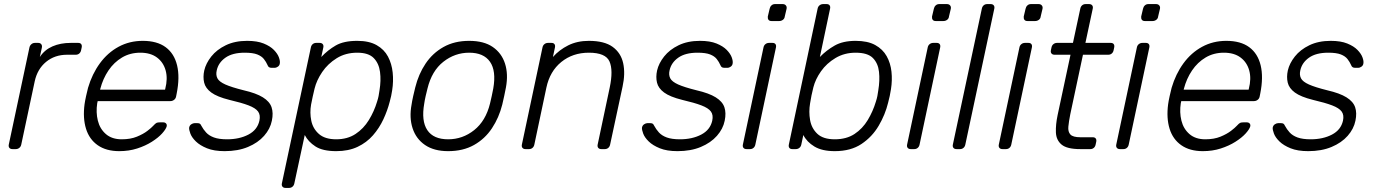

<svg xmlns="http://www.w3.org/2000/svg" viewBox="-20 -730 6722 940"><path d="M41 0Q31 0 26 -6Q21 -12 23 -22L124 -497Q126 -507 133.5 -513.5Q141 -520 151 -520H167Q177 -520 182 -513.5Q187 -507 185 -497L175 -451Q198 -486 237 -503Q276 -520 326 -520H363Q373 -520 377.5 -514Q382 -508 380 -498L377 -484Q375 -474 368 -468Q361 -462 351 -462H308Q248 -462 205.5 -427Q163 -392 150 -332L84 -22Q82 -12 74.5 -6Q67 0 57 0Z M564 10Q500 10 458.5 -19Q417 -48 401 -100Q385 -152 394 -220Q396 -235 401.5 -260Q407 -285 411 -300Q431 -368 469 -420Q507 -472 560.5 -501Q614 -530 679 -530Q749 -530 791 -499Q833 -468 847 -410Q861 -352 845 -272L842 -257Q840 -247 832 -241Q824 -235 814 -235H458Q458 -235 457.5 -231Q457 -227 456 -225Q449 -180 459 -139.5Q469 -99 498.5 -73.5Q528 -48 576 -48Q619 -48 650.5 -61Q682 -74 702 -89.5Q722 -105 729 -113Q741 -126 746.5 -128.5Q752 -131 763 -131H779Q788 -131 793 -125.5Q798 -120 796 -111Q792 -97 773.5 -76.5Q755 -56 723.5 -36Q692 -16 651.5 -3Q611 10 564 10ZM470 -291H788L789 -295Q802 -345 791 -385Q780 -425 748.5 -448.5Q717 -472 667 -472Q617 -472 577.5 -448.5Q538 -425 511 -385Q484 -345 471 -295Z M1080 10Q1028 10 993.5 -4Q959 -18 939 -37.5Q919 -57 912 -76Q905 -95 906 -105Q908 -116 916.5 -121.5Q925 -127 932 -127H947Q953 -127 957.5 -125Q962 -123 966 -114Q975 -97 989 -81.5Q1003 -66 1027.5 -57Q1052 -48 1092 -48Q1152 -48 1196 -71Q1240 -94 1250 -139Q1256 -167 1243.5 -184Q1231 -201 1197 -214Q1163 -227 1103 -241Q1043 -256 1014.5 -277Q986 -298 979.5 -325.5Q973 -353 980 -385Q988 -420 1014.5 -453.5Q1041 -487 1085.5 -508.5Q1130 -530 1190 -530Q1239 -530 1271 -517Q1303 -504 1321 -485.5Q1339 -467 1345.5 -449Q1352 -431 1350 -420Q1349 -410 1341 -404Q1333 -398 1324 -398H1309Q1301 -398 1296.5 -401.5Q1292 -405 1290 -411Q1283 -427 1272 -441Q1261 -455 1239.5 -463.5Q1218 -472 1178 -472Q1118 -472 1083.5 -447.5Q1049 -423 1041 -385Q1036 -363 1044.5 -346.5Q1053 -330 1083 -316.5Q1113 -303 1173 -288Q1234 -274 1267 -253.5Q1300 -233 1309.5 -205Q1319 -177 1311 -139Q1303 -99 1273 -65Q1243 -31 1194 -10.5Q1145 10 1080 10Z M1378 190Q1368 190 1363 184Q1358 178 1360 168L1502 -498Q1504 -508 1511 -514Q1518 -520 1528 -520H1545Q1555 -520 1560 -514Q1565 -508 1563 -498L1553 -451Q1585 -485 1624 -507.5Q1663 -530 1729 -530Q1787 -530 1824 -509Q1861 -488 1879.5 -453Q1898 -418 1902.5 -375Q1907 -332 1900 -288Q1898 -273 1895 -260Q1892 -247 1888 -232Q1877 -189 1857 -146Q1837 -103 1806 -67.5Q1775 -32 1730.5 -11Q1686 10 1626 10Q1560 10 1524.5 -13Q1489 -36 1472 -69L1421 168Q1419 178 1412 184Q1405 190 1395 190ZM1626 -48Q1681 -48 1720.5 -74Q1760 -100 1786 -142.5Q1812 -185 1826 -232Q1831 -247 1833.5 -260Q1836 -273 1838 -288Q1846 -336 1840.5 -378Q1835 -420 1809.5 -446Q1784 -472 1729 -472Q1672 -472 1628.5 -445Q1585 -418 1557.5 -377.5Q1530 -337 1520 -296Q1516 -281 1511 -257Q1506 -233 1503 -218Q1496 -178 1504 -139Q1512 -100 1541.5 -74Q1571 -48 1626 -48Z M2174 10Q2105 10 2061 -20Q2017 -50 2000 -102Q1983 -154 1995 -218Q1997 -233 2003 -260Q2009 -287 2013 -302Q2029 -367 2063.5 -418.5Q2098 -470 2151.5 -500Q2205 -530 2277 -530Q2349 -530 2392.5 -500Q2436 -470 2452.5 -418.5Q2469 -367 2457 -302Q2454 -287 2448.5 -260Q2443 -233 2439 -218Q2423 -154 2388.5 -102Q2354 -50 2300.5 -20Q2247 10 2174 10ZM2174 -48Q2245 -48 2301.5 -93Q2358 -138 2379 -223Q2383 -238 2387.5 -260Q2392 -282 2395 -297Q2410 -383 2379 -427.5Q2348 -472 2277 -472Q2207 -472 2150.5 -427.5Q2094 -383 2073 -297Q2069 -282 2064 -260Q2059 -238 2057 -223Q2042 -138 2072 -93Q2102 -48 2174 -48Z M2553 0Q2543 0 2538 -6Q2533 -12 2535 -22L2636 -498Q2638 -508 2645.5 -514Q2653 -520 2663 -520H2680Q2690 -520 2694.5 -514Q2699 -508 2697 -498L2687 -451Q2718 -486 2762 -508Q2806 -530 2863 -530Q2939 -530 2979.5 -500.5Q3020 -471 3031 -420.5Q3042 -370 3028 -306L2967 -22Q2965 -12 2958 -6Q2951 0 2941 0H2924Q2914 0 2909 -6Q2904 -12 2906 -22L2965 -301Q2983 -386 2964 -429Q2945 -472 2863 -472Q2784 -472 2728 -426.5Q2672 -381 2655 -301L2596 -22Q2594 -12 2587 -6Q2580 0 2570 0Z M3297 10Q3245 10 3210.5 -4Q3176 -18 3156 -37.5Q3136 -57 3129 -76Q3122 -95 3123 -105Q3125 -116 3133.5 -121.5Q3142 -127 3149 -127H3164Q3170 -127 3174.5 -125Q3179 -123 3183 -114Q3192 -97 3206 -81.5Q3220 -66 3244.5 -57Q3269 -48 3309 -48Q3369 -48 3413 -71Q3457 -94 3467 -139Q3473 -167 3460.5 -184Q3448 -201 3414 -214Q3380 -227 3320 -241Q3260 -256 3231.5 -277Q3203 -298 3196.5 -325.5Q3190 -353 3197 -385Q3205 -420 3231.5 -453.5Q3258 -487 3302.5 -508.5Q3347 -530 3407 -530Q3456 -530 3488 -517Q3520 -504 3538 -485.5Q3556 -467 3562.5 -449Q3569 -431 3567 -420Q3566 -410 3558 -404Q3550 -398 3541 -398H3526Q3518 -398 3513.5 -401.5Q3509 -405 3507 -411Q3500 -427 3489 -441Q3478 -455 3456.5 -463.5Q3435 -472 3395 -472Q3335 -472 3300.5 -447.5Q3266 -423 3258 -385Q3253 -363 3261.5 -346.5Q3270 -330 3300 -316.5Q3330 -303 3390 -288Q3451 -274 3484 -253.5Q3517 -233 3526.5 -205Q3536 -177 3528 -139Q3520 -99 3490 -65Q3460 -31 3411 -10.5Q3362 10 3297 10Z M3635 0Q3625 0 3620 -6Q3615 -12 3617 -22L3718 -498Q3720 -508 3727.5 -514Q3735 -520 3745 -520H3762Q3772 -520 3776.5 -514Q3781 -508 3779 -498L3678 -22Q3676 -12 3669 -6Q3662 0 3652 0ZM3757 -627Q3747 -627 3742.5 -633Q3738 -639 3739 -649L3748 -687Q3750 -697 3757 -703.5Q3764 -710 3774 -710H3812Q3822 -710 3827.5 -703.5Q3833 -697 3831 -687L3822 -649Q3821 -639 3813 -633Q3805 -627 3795 -627Z M4067 10Q4005 10 3967.5 -12.5Q3930 -35 3913 -69L3903 -22Q3901 -12 3893.5 -6Q3886 0 3876 0H3859Q3849 0 3844.5 -6Q3840 -12 3842 -22L3983 -688Q3985 -698 3992.5 -704Q4000 -710 4010 -710H4027Q4037 -710 4041.5 -704Q4046 -698 4044 -688L3994 -451Q4026 -484 4066.5 -507Q4107 -530 4169 -530Q4228 -530 4265 -509.5Q4302 -489 4321 -455Q4340 -421 4344.5 -379Q4349 -337 4342 -293Q4340 -278 4336 -260Q4332 -242 4328 -227Q4314 -169 4282 -114.5Q4250 -60 4197.5 -25Q4145 10 4067 10ZM4067 -48Q4124 -48 4163.5 -74Q4203 -100 4228.5 -142.5Q4254 -185 4268 -232Q4273 -247 4275.5 -260Q4278 -273 4280 -288Q4288 -336 4283.5 -378Q4279 -420 4253.5 -446Q4228 -472 4169 -472Q4114 -472 4070.5 -446Q4027 -420 3999.5 -381Q3972 -342 3962 -302Q3958 -287 3953 -263Q3948 -239 3946 -224Q3939 -183 3946 -142.5Q3953 -102 3981.5 -75Q4010 -48 4067 -48Z M4439 0Q4429 0 4424 -6Q4419 -12 4421 -22L4522 -498Q4524 -508 4531.5 -514Q4539 -520 4549 -520H4566Q4576 -520 4580.5 -514Q4585 -508 4583 -498L4482 -22Q4480 -12 4473 -6Q4466 0 4456 0ZM4561 -627Q4551 -627 4546.5 -633Q4542 -639 4543 -649L4552 -687Q4554 -697 4561 -703.5Q4568 -710 4578 -710H4616Q4626 -710 4631.5 -703.5Q4637 -697 4635 -687L4626 -649Q4625 -639 4617 -633Q4609 -627 4599 -627Z M4663 0Q4653 0 4648 -6Q4643 -12 4645 -22L4787 -688Q4789 -698 4796 -704Q4803 -710 4813 -710H4830Q4840 -710 4845 -704Q4850 -698 4848 -688L4706 -22Q4704 -12 4697 -6Q4690 0 4680 0Z M4888 0Q4878 0 4873 -6Q4868 -12 4870 -22L4971 -498Q4973 -508 4980.5 -514Q4988 -520 4998 -520H5015Q5025 -520 5029.5 -514Q5034 -508 5032 -498L4931 -22Q4929 -12 4922 -6Q4915 0 4905 0ZM5010 -627Q5000 -627 4995.5 -633Q4991 -639 4992 -649L5001 -687Q5003 -697 5010 -703.5Q5017 -710 5027 -710H5065Q5075 -710 5080.5 -703.5Q5086 -697 5084 -687L5075 -649Q5074 -639 5066 -633Q5058 -627 5048 -627Z M5269 0Q5204 0 5177.5 -22Q5151 -44 5149.5 -82Q5148 -120 5158 -167L5221 -462H5143Q5133 -462 5128 -468Q5123 -474 5125 -484L5128 -498Q5130 -508 5137.5 -514Q5145 -520 5155 -520H5233L5269 -688Q5271 -698 5278 -704Q5285 -710 5295 -710H5312Q5322 -710 5327 -704Q5332 -698 5330 -688L5294 -520H5418Q5428 -520 5432.5 -514Q5437 -508 5435 -498L5432 -484Q5430 -474 5423 -468Q5416 -462 5406 -462H5282L5220 -171Q5213 -136 5210.5 -110.5Q5208 -85 5220.5 -71.5Q5233 -58 5270 -58H5330Q5340 -58 5344.5 -52Q5349 -46 5347 -36L5344 -22Q5342 -12 5335 -6Q5328 0 5318 0Z M5463 0Q5453 0 5448 -6Q5443 -12 5445 -22L5546 -498Q5548 -508 5555.5 -514Q5563 -520 5573 -520H5590Q5600 -520 5604.5 -514Q5609 -508 5607 -498L5506 -22Q5504 -12 5497 -6Q5490 0 5480 0ZM5585 -627Q5575 -627 5570.5 -633Q5566 -639 5567 -649L5576 -687Q5578 -697 5585 -703.5Q5592 -710 5602 -710H5640Q5650 -710 5655.5 -703.5Q5661 -697 5659 -687L5650 -649Q5649 -639 5641 -633Q5633 -627 5623 -627Z M5869 10Q5805 10 5763.5 -19Q5722 -48 5706 -100Q5690 -152 5699 -220Q5701 -235 5706.5 -260Q5712 -285 5716 -300Q5736 -368 5774 -420Q5812 -472 5865.5 -501Q5919 -530 5984 -530Q6054 -530 6096 -499Q6138 -468 6152 -410Q6166 -352 6150 -272L6147 -257Q6145 -247 6137 -241Q6129 -235 6119 -235H5763Q5763 -235 5762.5 -231Q5762 -227 5761 -225Q5754 -180 5764 -139.5Q5774 -99 5803.5 -73.5Q5833 -48 5881 -48Q5924 -48 5955.5 -61Q5987 -74 6007 -89.5Q6027 -105 6034 -113Q6046 -126 6051.5 -128.5Q6057 -131 6068 -131H6084Q6093 -131 6098 -125.5Q6103 -120 6101 -111Q6097 -97 6078.5 -76.5Q6060 -56 6028.5 -36Q5997 -16 5956.5 -3Q5916 10 5869 10ZM5775 -291H6093L6094 -295Q6107 -345 6096 -385Q6085 -425 6053.5 -448.5Q6022 -472 5972 -472Q5922 -472 5882.5 -448.5Q5843 -425 5816 -385Q5789 -345 5776 -295Z M6385 10Q6333 10 6298.5 -4Q6264 -18 6244 -37.5Q6224 -57 6217 -76Q6210 -95 6211 -105Q6213 -116 6221.5 -121.5Q6230 -127 6237 -127H6252Q6258 -127 6262.5 -125Q6267 -123 6271 -114Q6280 -97 6294 -81.5Q6308 -66 6332.5 -57Q6357 -48 6397 -48Q6457 -48 6501 -71Q6545 -94 6555 -139Q6561 -167 6548.5 -184Q6536 -201 6502 -214Q6468 -227 6408 -241Q6348 -256 6319.5 -277Q6291 -298 6284.5 -325.5Q6278 -353 6285 -385Q6293 -420 6319.5 -453.5Q6346 -487 6390.5 -508.5Q6435 -530 6495 -530Q6544 -530 6576 -517Q6608 -504 6626 -485.5Q6644 -467 6650.5 -449Q6657 -431 6655 -420Q6654 -410 6646 -404Q6638 -398 6629 -398H6614Q6606 -398 6601.5 -401.5Q6597 -405 6595 -411Q6588 -427 6577 -441Q6566 -455 6544.5 -463.5Q6523 -472 6483 -472Q6423 -472 6388.5 -447.5Q6354 -423 6346 -385Q6341 -363 6349.5 -346.5Q6358 -330 6388 -316.5Q6418 -303 6478 -288Q6539 -274 6572 -253.5Q6605 -233 6614.5 -205Q6624 -177 6616 -139Q6608 -99 6578 -65Q6548 -31 6499 -10.5Q6450 10 6385 10Z"/></svg>

Font: Rubik Light Light
Style: Italic
Weight: 300
Italic angle: -12°
Version: Version 2.104